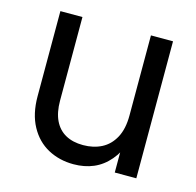

<svg xmlns="http://www.w3.org/2000/svg" viewBox="-83 -602 713 698"><g transform="rotate(15 273.5 -253.5)"><path d="M61.5 -195.3V-515.6H144.5V-201.2Q144.5 -156.7 158.9 -126.7Q173.3 -96.7 200.7 -81.5Q228 -66.4 266.6 -66.4Q305.7 -66.4 336.2 -82Q366.7 -97.7 384.5 -130.6Q402.3 -163.6 402.3 -213.9V-515.6H485.4V0H404.3V-125H427.7Q411.1 -79.1 385.5 -49.1Q359.9 -19 326.2 -4.6Q292.5 9.8 251 9.8Q197.8 9.8 154.8 -13.4Q111.8 -36.6 86.7 -82.8Q61.5 -128.9 61.5 -195.3Z"/></g></svg>

Font: Intratopia Thin
Style: Regular
Weight: 100
Designer: Rasmus Andersson
Foundry: rsms
Version: Version 3.000;Glyphs 3.2.3 (3260)